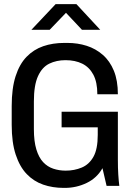

<svg xmlns="http://www.w3.org/2000/svg" viewBox="-20 -905 640 935"><path d="M290 10Q236 10 190 -6Q144 -22 110 -57.5Q76 -93 56.5 -152Q37 -211 37 -297V-389Q37 -475 56 -534Q75 -593 109.5 -628.5Q144 -664 190.5 -680Q237 -696 293 -696H308Q358 -696 402 -682Q446 -668 480.5 -638Q515 -608 534.5 -560.5Q554 -513 554 -446H454Q454 -505 434.5 -541.5Q415 -578 380.5 -595Q346 -612 299 -612Q255 -612 220 -595Q185 -578 165 -534Q145 -490 145 -411V-276Q145 -217 157 -177.5Q169 -138 190 -115.5Q211 -93 239.5 -83.5Q268 -74 300 -74Q342 -74 378 -89Q414 -104 435 -141.5Q456 -179 456 -248V-285H280V-361H554V-127Q554 -86 556 -55Q558 -24 561 0H499L479 -86Q452 -38 402 -14Q352 10 296 10ZM133 -760 251 -885H352L468 -760H379L286 -859H317L222 -760Z"/></svg>

Font: Chivo Mono Medium
Style: Regular
Weight: 400
Monospace: yes
Version: Version 1.008